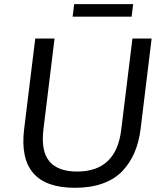

<svg xmlns="http://www.w3.org/2000/svg" viewBox="-20 -897 770 928"><path d="M331.1 -816.4 338.4 -877H623.5L616.2 -816.4ZM342.3 10.7Q62 10.7 96.7 -273.4L150.4 -710.9H243.7L189.9 -271.5Q177.2 -167 218.5 -117.4Q259.8 -67.9 353 -67.9Q541.5 -67.9 565.9 -269.5L620.1 -710.9H712.9L659.7 -274.4Q651.4 -209 629.6 -158.7Q607.9 -108.4 570.3 -68.8Q532.7 -30.3 475.3 -9.8Q418 10.7 342.3 10.7Z"/></svg>

Font: Ride
Style: Italic
Weight: 400
Version: Version 3.000